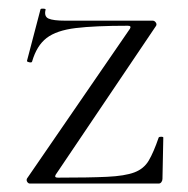

<svg xmlns="http://www.w3.org/2000/svg" viewBox="-20 -435 445 455"><path d="M44 -12 288 -367Q292 -374 283 -374Q205 -374 159.5 -368.5Q114 -363 90.5 -345Q67 -327 56 -289Q55 -286 49 -287.5Q43 -289 44 -291L76 -413Q77 -415 83 -414.5Q89 -414 88 -412Q84 -396 95 -391Q106 -386 135 -386Q170 -386 221 -386Q272 -386 342 -386Q346 -386 349 -382Q352 -378 350 -374L112 -21Q108 -14 117 -14Q191 -14 233.5 -16Q276 -18 298.5 -26.5Q321 -35 332.5 -54.5Q344 -74 356 -109Q357 -111 362 -111Q367 -111 367 -109L365 -11Q365 -7 362.5 -3.5Q360 0 356 0Q309 0 257.5 0Q206 0 153.5 0Q101 0 51 0Q47 0 44.5 -4Q42 -8 44 -12Z"/></svg>

Font: Cormorant Light Light
Style: Regular
Weight: 300
Version: Version 4.000